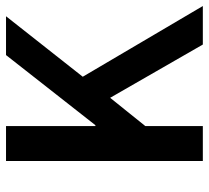

<svg xmlns="http://www.w3.org/2000/svg" viewBox="-48 -646 694 638"><g transform="rotate(-90 299.0 -327.0)"><path d="M83 0V-654H199V-357H202L435 -654H564L363 -399L598 0H470L293 -308L199 -191V0Z"/></g></svg>

Font: Giro Semibold
Style: Regular
Weight: 600
Designer: Paul D. Hunt
Foundry: Adobe Systems Incorporated
Version: Version 1.000;PS 1.0;hotconv 1.0.88;makeotf.lib2.5.647800